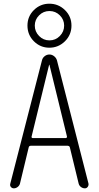

<svg xmlns="http://www.w3.org/2000/svg" viewBox="-20 -1028 540 1048"><path d="M152.3 -282.2Q151.4 -279.3 153.3 -276.9Q155.3 -274.4 158.2 -274.4H339.8Q342.8 -274.4 344.2 -276.9Q345.7 -279.3 345.7 -282.2L250 -673.8Q250 -674.8 249 -674.8Q248 -674.8 248 -673.8ZM55.7 0Q45.9 0 39.6 -7.3Q33.2 -14.6 36.1 -25.4L209 -698.2Q211.9 -711.9 223.6 -721.2Q235.4 -730.5 249.5 -730.5Q263.7 -730.5 275.4 -721.2Q287.1 -711.9 291 -698.2L462.9 -26.4Q464.8 -16.6 459 -8.3Q453.1 0 443.4 0Q431.6 0 421.9 -7.3Q412.1 -14.6 409.2 -26.4L361.3 -223.6Q359.4 -231.4 349.6 -232.4H148.4Q138.7 -232.4 136.7 -223.6L88.9 -25.4Q85.9 -14.6 76.2 -7.3Q66.4 0 55.7 0ZM193.4 -831.5Q216.8 -807.6 250 -807.6Q283.2 -807.6 306.6 -831.5Q330.1 -855.5 330.1 -888.2Q330.1 -920.9 306.6 -944.3Q283.2 -967.8 250 -967.8Q216.8 -967.8 193.4 -944.3Q169.9 -920.9 169.9 -888.2Q169.9 -855.5 193.4 -831.5ZM165 -973.1Q200.2 -1007.8 249.5 -1007.8Q298.8 -1007.8 334.5 -973.1Q370.1 -938.5 370.1 -888.2Q370.1 -837.9 334.5 -802.7Q298.8 -767.6 249.5 -767.6Q200.2 -767.6 165 -802.7Q129.9 -837.9 129.9 -888.2Q129.9 -938.5 165 -973.1Z"/></svg>

Font: Rounded Mgen+ 1mn light
Style: Regular
Weight: 200
Designer: [Source Han Sans]
Ryoko NISHIZUKA  (kana & ideographs); Paul D. Hunt (Latin, Greek & Cyrillic); Wenlong ZHANG  (bopomofo
Version: Version 1.059.20150602